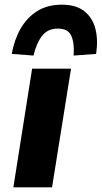

<svg xmlns="http://www.w3.org/2000/svg" viewBox="-20 -799 434 819"><path d="M37 0 117 -506H283L202 0ZM123 -562 30 -569Q41 -630 68 -677Q95 -724 138.5 -751.5Q182 -779 244 -779Q305 -779 340 -751Q375 -723 387 -676Q399 -629 390 -569L294 -562Q298 -614 284.5 -645.5Q271 -677 227 -677Q183 -677 159 -645.5Q135 -614 123 -562Z"/></svg>

Font: Nunito Sans 6pt ExtraBold
Style: Italic
Weight: 800
Italic angle: -9°
Version: Version 3.101;gftools[0.9.27]